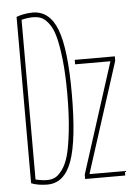

<svg xmlns="http://www.w3.org/2000/svg" viewBox="-53 -782 607 834"><g transform="rotate(-5 250.0 -365.0)"><path d="M438.5 -498V-500H285.2V-519.5H460V-500L306.6 -22.5V-19.5H460V0H285.2V-19.5ZM70.3 -712.9V-16.6Q98.6 -9.8 120.1 -9.8Q138.7 -9.8 153.8 -16.6Q168.9 -23.4 186 -45.9Q203.1 -68.4 213.9 -106Q224.6 -143.6 232.4 -212.9Q240.2 -282.2 240.2 -375Q240.2 -462.9 232.9 -526.9Q225.6 -590.8 215.3 -627.4Q205.1 -664.1 188.5 -685.5Q171.9 -707 156.2 -713.4Q140.6 -719.7 120.1 -719.7Q96.7 -719.7 70.3 -712.9ZM259.8 -375Q259.8 -172.9 227.1 -81.5Q194.3 9.8 120.1 9.8Q80.1 9.8 49.8 -2V-727.5Q81.1 -739.3 120.1 -740.2Q194.3 -740.2 227.1 -654.8Q259.8 -569.3 259.8 -375Z"/></g></svg>

Font: Mgen+ 1m thin
Style: Regular
Weight: 100
Designer: [Source Han Sans]
Ryoko NISHIZUKA  (kana & ideographs); Paul D. Hunt (Latin, Greek & Cyrillic); Wenlong ZHANG  (bopomofo
Version: Version 1.059.20150602